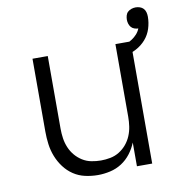

<svg xmlns="http://www.w3.org/2000/svg" viewBox="-76 -727 753 805"><g transform="rotate(-10 300.0 -324.5)"><path d="M277 8Q250 8 223 2Q196 -4 173.5 -19Q151 -34 134.5 -56Q118 -78 108 -103.5Q98 -129 94.5 -156Q91 -183 91 -210V-520H156V-210Q156 -190 159 -169.5Q162 -149 170 -130Q178 -111 191 -95.5Q204 -80 221.5 -69Q239 -58 259.5 -54Q280 -50 300 -50Q320 -50 340.5 -54Q361 -58 378.5 -69Q396 -80 409 -95.5Q422 -111 430 -130Q438 -149 441 -169.5Q444 -190 444 -210V-520H509V0H444V-101Q434 -76 417.5 -54.5Q401 -33 378.5 -18.5Q356 -4 329.5 2Q303 8 277 8ZM477 -462 463 -505Q477 -508 490 -513.5Q503 -519 514.5 -526.5Q526 -534 535.5 -544.5Q545 -555 550 -568Q542 -568 533.5 -571Q525 -574 519.5 -580.5Q514 -587 511.5 -595.5Q509 -604 509 -612Q509 -621 511.5 -630Q514 -639 520.5 -645Q527 -651 536 -654Q545 -657 554 -657Q563 -657 572 -654Q581 -651 587 -644.5Q593 -638 595.5 -629Q598 -620 598 -610Q598 -584 590 -559Q582 -534 565 -514.5Q548 -495 524.5 -482.5Q501 -470 477 -462Z"/></g></svg>

Font: Iosevka Aile Light
Style: Regular
Weight: 300
Designer: Belleve Invis
Foundry: Belleve Invis
Version: Version 27.3.5; ttfautohint (v1.8.4)